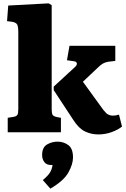

<svg xmlns="http://www.w3.org/2000/svg" viewBox="-20 -788 749 1144"><path d="M26 0V-86L62 -92Q78 -95 83.5 -103.5Q89 -112 89 -138V-596Q89 -629 82.5 -641.5Q76 -654 53 -658L22 -662L29 -755L270 -768L288 -757V-138Q288 -116 292 -106Q296 -96 317 -91L343 -86V0ZM566 13Q523 13 486 -5Q449 -23 417 -73L300 -251V-272L425 -387Q440 -400 438 -410.5Q436 -421 421 -423L379 -429L394 -515H667V-425L624 -420Q607 -417 593.5 -409.5Q580 -402 564 -386L474 -301L577 -159Q598 -128 613.5 -113.5Q629 -99 654 -99Q669 -99 689 -105L707 -34Q684 -15 646 -1Q608 13 566 13ZM280 336 235 285Q266 259 278 239.5Q290 220 293 195H283Q257 195 244 177.5Q231 160 231 136Q231 90 260 73Q289 56 323 56Q359 56 387 76.5Q415 97 415 150Q415 191 387 240.5Q359 290 280 336Z"/></svg>

Font: Literata 12pt ExtraBold
Style: Regular
Weight: 800
Designer: Latin by Veronika Burian and Jose Scaglione. Greek by Irene Vlachou. Cyrillic by Vera Evstafieva.
Foundry: TypeTogether
Version: Version 3.002